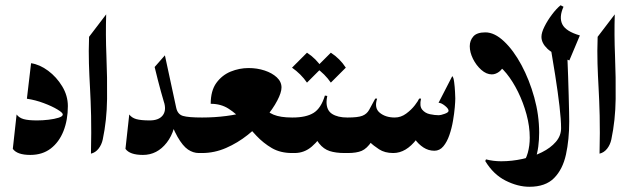

<svg xmlns="http://www.w3.org/2000/svg" viewBox="-20 -589 2441 739"><path d="M99.6 -345.7Q132.8 -340.8 165.3 -316.7Q197.8 -292.5 219.5 -256.6Q241.2 -220.7 241.2 -180.7Q241.2 -127.4 224.4 -84.7Q207.5 -42 175.3 -17.3Q143.1 7.3 96.7 7.3Q45.9 7.3 29.3 -16.1L43.9 -148.4Q53.2 -135.7 70.8 -130.6Q88.4 -125.5 122.6 -125.5Q144 -125.5 167 -128.2Q189.9 -130.9 205.8 -136Q221.7 -141.1 221.7 -148.4Q221.7 -155.3 200.9 -167.7Q180.2 -180.2 148.4 -192.1Q116.7 -204.1 83.5 -209Z M322.8 -447.3 388.7 -533.7Q386.2 -457 389.6 -373.5Q393.1 -290 392.1 -208Q391.1 -126 375.5 -52.2Q371.1 -31.7 359.1 -16.6Q347.2 -1.5 330.1 2.4Q332 -83.5 330.6 -143.8Q329.1 -204.1 326.4 -251.2Q323.7 -298.3 322.3 -344.2Q320.8 -390.1 322.8 -447.3Z M745.1 0Q723.6 0 703.6 -13.4Q683.6 -26.9 663.3 -62.3Q643.1 -97.7 621.6 -162.6Q600.1 -227.5 575.2 -331.1L614.7 -376L658.2 -174.3Q663.6 -148.9 684.3 -142.8Q705.1 -136.7 757.8 -136.7Q766.6 -136.7 772.5 -124.5Q778.3 -112.3 781.2 -96.2Q784.2 -80.1 784.2 -68.4Q784.2 -57.1 781.2 -40.8Q778.3 -24.4 772.5 -12.2Q766.6 0 757.8 0ZM530.3 7.3Q479.5 7.3 462.9 -16.1L477.5 -148.4Q486.8 -135.7 504.4 -130.6Q522 -125.5 556.2 -125.5Q589.8 -125.5 605 -143.3Q620.1 -161.1 612.8 -190.4L658.7 -166Q658.7 -87.4 621.8 -40Q585 7.3 530.3 7.3Z M791 -189.5Q791 -239.7 812.7 -269.8Q834.5 -299.8 867.9 -313.5Q901.4 -327.1 937 -327.1Q969.7 -327.1 998.5 -317.6Q1027.3 -308.1 1045.4 -291.3Q1063.5 -274.4 1063.5 -252.4Q1063.5 -232.9 1047.1 -201.7Q1030.8 -170.4 1001.5 -135.5Q972.2 -100.6 933.6 -69.8Q895 -39.1 850.1 -19.5Q805.2 0 757.8 0Q749 0 743.4 -12.2Q737.8 -24.4 734.9 -40.8Q731.9 -57.1 731.9 -68.4Q731.9 -80.1 734.9 -96.2Q737.8 -112.3 743.4 -124.5Q749 -136.7 757.8 -136.7Q806.2 -136.7 851.1 -142.6Q896 -148.4 927.5 -158.7Q959 -168.9 966.8 -182.6H989.3Q1006.3 -158.7 1032.7 -147.7Q1059.1 -136.7 1104 -136.7Q1113.8 -136.7 1120.4 -124.5Q1127 -112.3 1130.1 -96.2Q1133.3 -80.1 1133.3 -68.4Q1133.3 -57.1 1130.1 -40.8Q1127 -24.4 1120.4 -12.2Q1113.8 0 1104 0Q1059.1 0 1026.4 -19Q993.7 -38.1 967 -66.4Q940.4 -94.7 915 -123Q889.6 -151.4 860.1 -170.4Q830.6 -189.5 791 -189.5Z M1104 0Q1094.7 0 1085.4 -20Q1076.2 -40 1076.2 -68.4Q1076.2 -97.2 1085.4 -116.9Q1094.7 -136.7 1104 -136.7H1106.4Q1158.2 -136.7 1187 -154.5Q1215.8 -172.4 1230.5 -221.2L1239.7 -219.7Q1236.8 -206.5 1236.8 -196.3Q1236.8 -164.1 1258.5 -150.4Q1280.3 -136.7 1316.4 -136.7H1318.8Q1328.6 -136.7 1342 -116.9Q1355.5 -97.2 1355.5 -68.4Q1355.5 -40 1342.3 -20Q1329.1 0 1318.8 0H1306.6Q1272.5 0 1249 -7.6Q1225.6 -15.1 1208.3 -36.9Q1190.9 -58.6 1173.8 -100.1L1233.4 -90.3Q1209.5 -50.3 1180.4 -25.1Q1151.4 0 1113.8 0ZM1161.6 -386.2Q1196.8 -363.3 1219.2 -328.6L1161.6 -271Q1138.7 -304.2 1104 -328.6ZM1253.4 -386.2Q1288.6 -363.3 1311 -328.6L1253.4 -271Q1230.5 -304.2 1195.8 -328.6Z M1318.8 0Q1311 0 1305.4 -12.2Q1299.8 -24.4 1297.1 -40.5Q1294.4 -56.6 1294.4 -67.9Q1294.4 -79.6 1297.1 -95.7Q1299.8 -111.8 1305.4 -124.3Q1311 -136.7 1318.8 -136.7Q1357.4 -136.7 1374.5 -143.3Q1391.6 -149.9 1400.6 -165.8Q1409.7 -181.6 1424.3 -209.5H1431.6Q1419.4 -173.3 1441.7 -155Q1463.9 -136.7 1499.5 -136.7Q1522.9 -136.7 1543.2 -151.6Q1563.5 -166.5 1576.9 -184.1Q1590.3 -201.7 1593.3 -209.5H1600.6Q1593.8 -180.7 1605 -167Q1616.2 -153.3 1635 -149.4Q1653.8 -145.5 1668.9 -145.5Q1676.3 -145.5 1691.4 -150.9Q1706.5 -156.2 1706.5 -162.6Q1706.5 -170.9 1692.4 -182.1Q1678.2 -193.4 1668 -193.4L1720.7 -295.9Q1725.6 -292 1728 -273.2Q1730.5 -254.4 1731.4 -235.1Q1732.4 -215.8 1732.4 -210Q1732.4 -199.7 1730.5 -176.3Q1728.5 -152.8 1723.6 -124.3Q1718.8 -95.7 1709.7 -69.3Q1700.7 -43 1686.5 -25.9Q1672.4 -8.8 1651.9 -8.8Q1628.9 -8.8 1609.6 -21.5Q1590.3 -34.2 1577.1 -53.2L1584 -53.7Q1543 0 1493.7 0Q1460.9 0 1439 -14.4Q1417 -28.8 1404.3 -41.5L1410.2 -43.9Q1392.1 -17.1 1372.3 -8.5Q1352.5 0 1318.8 0Z M2093.8 -440.4 2160.6 -410.2Q2162.6 -393.6 2164.1 -362.3Q2165.5 -331.1 2166.7 -293.7Q2168 -256.3 2168.9 -220.5Q2169.9 -184.6 2170.4 -158Q2170.9 -131.3 2170.9 -121.6Q2170.9 -51.3 2158.4 5.6Q2146 62.5 2112.8 96.2Q2079.6 129.9 2017.6 129.9Q1973.1 129.9 1926 106.2Q1878.9 82.5 1847.7 30.8L1850.6 24.4Q1878.4 31.7 1909.2 31.7Q1950.2 31.7 1991.2 22.7Q2032.2 13.7 2065.7 -2.9Q2099.1 -19.5 2119.4 -43Q2139.6 -66.4 2139.6 -95.7Q2139.6 -127.4 2133.5 -180.2Q2127.4 -232.9 2116.9 -299.8Q2106.4 -366.7 2093.8 -440.4ZM2137.7 -568.8 2148.9 -563Q2130.9 -522.9 2144.3 -495.6Q2157.7 -468.3 2211.9 -452.6L2171.4 -356.4Q2109.9 -379.4 2086.9 -401.4Q2064 -423.3 2064 -447.3Q2064 -463.4 2075.7 -486.8Q2087.4 -510.3 2104.5 -533Q2121.6 -555.7 2137.7 -568.8ZM1848.1 -464.4Q1883.3 -464.4 1919.9 -429.9Q1956.5 -395.5 1987.1 -338.6Q2017.6 -281.7 2036.4 -213.9Q2055.2 -146 2055.2 -78.6Q2055.2 -51.3 2051.8 -24.9Q2048.3 1.5 2040 25.9Q2035.2 41 2021.7 43.7Q2008.3 46.4 1986.8 47.4Q2003.9 26.4 2011.5 -1Q2019 -28.3 2019 -59.1Q2019 -102.5 2006.6 -148.4Q1994.1 -194.3 1973.9 -235.4Q1953.6 -276.4 1929.7 -305.9Q1905.8 -335.4 1882.3 -346.2H1925.3Q1914.6 -322.8 1900.9 -312.7Q1887.2 -302.7 1873 -302.7Q1852.1 -302.7 1832.5 -320.1Q1813 -337.4 1800.5 -362.5Q1788.1 -387.7 1788.1 -411.1Q1788.1 -433.1 1801.8 -448.7Q1815.4 -464.4 1848.1 -464.4Z M2280.3 -447.3 2346.2 -533.7Q2343.8 -457 2347.2 -373.5Q2350.6 -290 2349.6 -208Q2348.6 -126 2333 -52.2Q2328.6 -31.7 2316.7 -16.6Q2304.7 -1.5 2287.6 2.4Q2289.6 -83.5 2288.1 -143.8Q2286.6 -204.1 2283.9 -251.2Q2281.2 -298.3 2279.8 -344.2Q2278.3 -390.1 2280.3 -447.3Z"/></svg>

Font: Lateef ExtraBold
Style: Regular
Weight: 800
Designer: SIL International
Foundry: SIL International
Version: Version 4.200